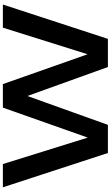

<svg xmlns="http://www.w3.org/2000/svg" viewBox="270 -1060 790 1371"><g transform="rotate(-90 665.5 -375.0)"><path d="M750 -750H582L368 -144L179 -750H13L258 0H459L665 -575L872 0H1073L1318 -750H1153L963 -145Z"/></g></svg>

Font: Bounded Med
Style: Regular
Weight: 500
Designer: Vlad Churkin
Version: Version 3.0